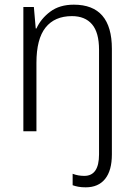

<svg xmlns="http://www.w3.org/2000/svg" viewBox="-20 -562 576 822"><path d="M347 240Q329 240 315.5 237.5Q302 235 291 231V182Q314 191 341 191Q404 191 404 99V-349Q404 -423 374 -458Q344 -493 288 -493Q214 -493 175 -444Q136 -395 136 -293V0H80V-532H125L133 -440H136Q155 -482 195 -512Q235 -542 296 -542Q459 -542 459 -353V99Q459 168 430 204Q401 240 347 240Z"/></svg>

Font: Noto Sans Gurmukhi UI SemiCondensed Light
Style: Regular
Weight: 300
Width: 4
Designer: Jelle Bosma - Monotype Design Team
Foundry: Monotype Imaging Inc.
Version: Version 2.004; ttfautohint (v1.8.4.7-5d5b)